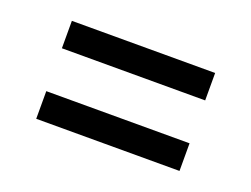

<svg xmlns="http://www.w3.org/2000/svg" viewBox="-51 -543 533 408"><g transform="rotate(20 216.0 -339.0)"><path d="M54 -388V-450H378V-388ZM54 -228.5V-291H378V-228.5Z"/></g></svg>

Font: Libre Caslon Condensed
Style: Bold
Weight: 700
Designer: Pablo Impallari, Rodrigo Fuenzalida, Katja Schimmel, Ertekin Erdin
Foundry: Pablo Impallari, Rodrigo Fuenzalida
Version: Version 2.000; ttfautohint (v1.8.4.7-5d5b);gftools[0.9.33]